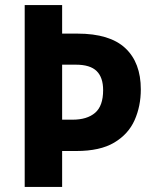

<svg xmlns="http://www.w3.org/2000/svg" viewBox="-20 -734 606 754"><path d="M533 -383Q533 -317 508.5 -262Q484 -207 428.5 -174Q373 -141 280 -141H224V0H77V-714H224V-602H284Q411 -602 472 -545Q533 -488 533 -383ZM265 -264Q322 -264 353.5 -291Q385 -318 385 -380Q385 -430 359.5 -455Q334 -480 278 -480H224V-264Z"/></svg>

Font: Noto Sans Hebrew SemiCondensed
Style: Bold
Weight: 700
Width: 4
Designer: Monotype Design Team
Foundry: Monotype Imaging Inc.
Version: Version 2.004; ttfautohint (v1.8.4.7-5d5b)